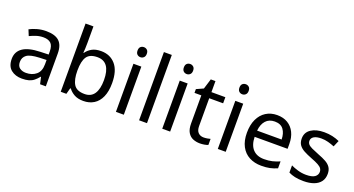

<svg xmlns="http://www.w3.org/2000/svg" viewBox="-48 -1380 3709 2010"><g transform="rotate(20 1806.0 -375.0)"><path d="M288 -545Q386 -545 433 -502Q480 -459 480 -365V0H416L399 -76H395Q372 -47 347.5 -27.5Q323 -8 291.5 1Q260 10 215 10Q142 10 94 -28.5Q46 -67 46 -149Q46 -229 109 -272.5Q172 -316 303 -320L394 -323V-355Q394 -422 365 -448Q336 -474 283 -474Q241 -474 203 -461.5Q165 -449 132 -433L105 -499Q140 -518 188 -531.5Q236 -545 288 -545ZM314 -259Q214 -255 175.5 -227Q137 -199 137 -148Q137 -103 164.5 -82Q192 -61 235 -61Q303 -61 348 -98.5Q393 -136 393 -214V-262Z M734 -575Q734 -541 732.5 -511.5Q731 -482 729 -465H734Q757 -499 797 -522Q837 -545 900 -545Q1000 -545 1060.5 -475.5Q1121 -406 1121 -268Q1121 -176 1093.5 -114Q1066 -52 1016 -21Q966 10 900 10Q837 10 797 -13Q757 -36 734 -68H727L709 0H646V-760H734ZM885 -472Q800 -472 767 -423Q734 -374 734 -271V-267Q734 -168 766.5 -115.5Q799 -63 887 -63Q959 -63 994.5 -116Q1030 -169 1030 -269Q1030 -472 885 -472Z M1349 -536V0H1261V-536ZM1306 -737Q1326 -737 1341.5 -723.5Q1357 -710 1357 -681Q1357 -653 1341.5 -639Q1326 -625 1306 -625Q1284 -625 1269 -639Q1254 -653 1254 -681Q1254 -710 1269 -723.5Q1284 -737 1306 -737Z M1607 0H1519V-760H1607Z M1865 -536V0H1777V-536ZM1822 -737Q1842 -737 1857.5 -723.5Q1873 -710 1873 -681Q1873 -653 1857.5 -639Q1842 -625 1822 -625Q1800 -625 1785 -639Q1770 -653 1770 -681Q1770 -710 1785 -723.5Q1800 -737 1822 -737Z M2214 -62Q2234 -62 2255 -65.5Q2276 -69 2289 -73V-6Q2275 1 2249 5.5Q2223 10 2199 10Q2157 10 2121.5 -4.5Q2086 -19 2064 -55Q2042 -91 2042 -156V-468H1966V-510L2043 -545L2078 -659H2130V-536H2285V-468H2130V-158Q2130 -109 2153.5 -85.5Q2177 -62 2214 -62Z M2484 -536V0H2396V-536ZM2441 -737Q2461 -737 2476.5 -723.5Q2492 -710 2492 -681Q2492 -653 2476.5 -639Q2461 -625 2441 -625Q2419 -625 2404 -639Q2389 -653 2389 -681Q2389 -710 2404 -723.5Q2419 -737 2441 -737Z M2861 -546Q2930 -546 2979.5 -516Q3029 -486 3055.5 -431.5Q3082 -377 3082 -304V-251H2715Q2717 -160 2761.5 -112.5Q2806 -65 2886 -65Q2937 -65 2976.5 -74.5Q3016 -84 3058 -102V-25Q3017 -7 2977 1.5Q2937 10 2882 10Q2806 10 2747.5 -21Q2689 -52 2656.5 -113.5Q2624 -175 2624 -264Q2624 -352 2653.5 -415Q2683 -478 2736.5 -512Q2790 -546 2861 -546ZM2860 -474Q2797 -474 2760.5 -433.5Q2724 -393 2717 -321H2990Q2989 -389 2958 -431.5Q2927 -474 2860 -474Z M3567 -148Q3567 -96 3541 -61Q3515 -26 3467 -8Q3419 10 3353 10Q3297 10 3256.5 1Q3216 -8 3185 -24V-104Q3217 -88 3262.5 -74.5Q3308 -61 3355 -61Q3422 -61 3452 -82.5Q3482 -104 3482 -140Q3482 -160 3471 -176Q3460 -192 3431.5 -208Q3403 -224 3350 -244Q3298 -264 3261 -284Q3224 -304 3204 -332Q3184 -360 3184 -404Q3184 -472 3239.5 -509Q3295 -546 3385 -546Q3434 -546 3476.5 -536.5Q3519 -527 3556 -510L3526 -440Q3492 -454 3455 -464Q3418 -474 3379 -474Q3325 -474 3296.5 -456.5Q3268 -439 3268 -409Q3268 -387 3281 -371.5Q3294 -356 3324.5 -341.5Q3355 -327 3406 -307Q3457 -288 3493 -268Q3529 -248 3548 -219.5Q3567 -191 3567 -148Z"/></g></svg>

Font: Noto Sans Cherokee
Style: Regular
Weight: 400
Designer: Monotype Design Team
Foundry: Monotype Imaging Inc.
Version: Version 2.001